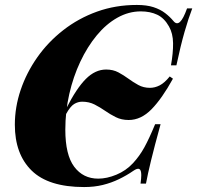

<svg xmlns="http://www.w3.org/2000/svg" viewBox="-20 -742 797 776"><path d="M500 -257Q471 -257 448 -268.5Q425 -280 405 -294Q385 -308 362.5 -319.5Q340 -331 312 -331Q295 -331 279.5 -321.5Q264 -312 247 -281L248 -304Q289 -385 327 -423Q365 -461 409 -461Q437 -461 458.5 -449.5Q480 -438 499 -424Q518 -410 539 -398.5Q560 -387 586 -387Q606 -387 625.5 -397Q645 -407 666 -433L679 -424Q635 -344 592.5 -300.5Q550 -257 500 -257ZM757 -708Q742 -669 726 -613.5Q710 -558 693 -478H671Q680 -528 679.5 -567.5Q679 -607 663 -635Q644 -669 615.5 -682.5Q587 -696 549 -696Q500 -696 454.5 -670.5Q409 -645 371 -599Q333 -553 304.5 -492.5Q276 -432 260 -362Q244 -292 244 -218Q244 -116 280 -68Q316 -20 377 -20Q412 -20 450.5 -36Q489 -52 517 -82Q544 -111 563.5 -146.5Q583 -182 607 -240H629Q604 -149 590.5 -93.5Q577 -38 570 0H548Q551 -21 551 -34Q551 -55 543 -59Q535 -63 518 -51Q492 -33 461 -18Q430 -3 395.5 5.5Q361 14 320 14Q176 14 108 -52.5Q40 -119 40 -238Q40 -309 63.5 -378.5Q87 -448 130.5 -510Q174 -572 235.5 -620Q297 -668 372 -695Q447 -722 533 -722Q573 -722 600.5 -713Q628 -704 647.5 -689Q667 -674 681 -657Q694 -641 707.5 -653.5Q721 -666 736 -708Z"/></svg>

Font: Playfair Display ExtraBold
Style: Italic
Weight: 800
Italic angle: -14°
Designer: Claus Eggers Sørensen
Foundry: Claus Eggers Sørensen
Version: Version 1.203